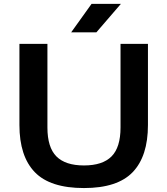

<svg xmlns="http://www.w3.org/2000/svg" viewBox="-20 -968 870 998"><path d="M416.5 9.5Q240.5 9.5 160.8 -73.2Q81 -156 81 -318V-740H226.5V-305.5Q226.5 -202 273.2 -155Q320 -108 416.5 -108Q513 -108 559.8 -155Q606.5 -202 606.5 -305.5V-740H749V-318Q749 -156 669.8 -73.2Q590.5 9.5 416.5 9.5ZM350 -800 456 -948H608.5L481 -800Z"/></svg>

Font: Encode Sans Exp SmBold
Style: Regular
Weight: 600
Width: 7
Designer: Multiple Designers
Foundry: Impallari Type
Version: Version 3.002; ttfautohint (v1.8.3) -l 8 -r 50 -G 200 -x 14 